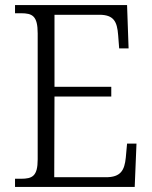

<svg xmlns="http://www.w3.org/2000/svg" viewBox="-20 -734 598 754"><path d="M39 0H509L516 -170H479L474 -115C469 -65 454 -38 396 -38H193L194 -355H417V-393H194V-676H370C427 -676 440 -649 444 -596L448 -544H485L479 -714H39V-682H62C107 -682 128 -672 128 -603V-108C128 -42 107 -32 62 -32H39Z"/></svg>

Font: Noto Serif Georgian SemiCondensed Light
Style: Regular
Weight: 300
Width: 4
Designer: Monotype Design Team, Akaki Razmadze
Foundry: Google LLC
Version: Version 2.003